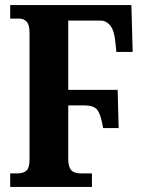

<svg xmlns="http://www.w3.org/2000/svg" viewBox="-20 -734 565 754"><path d="M20 0V-53H46Q73 -53 84.5 -64.5Q96 -76 96 -108V-604Q96 -637 84.5 -649Q73 -661 56 -661H20V-714H496L501 -530H437L432 -578Q427 -618 411.5 -635.5Q396 -653 377 -653H248V-381H442L446 -231H385Q377 -280 364 -300Q351 -320 312 -320H248V-110Q248 -79 259.5 -66Q271 -53 297 -53H341V0Z"/></svg>

Font: Noto Serif ExtraCondensed ExtraBold
Style: Regular
Weight: 800
Width: 2
Designer: Monotype Design Team
Foundry: Monotype Imaging Inc.
Version: Version 2.013; ttfautohint (v1.8.4.7-5d5b)